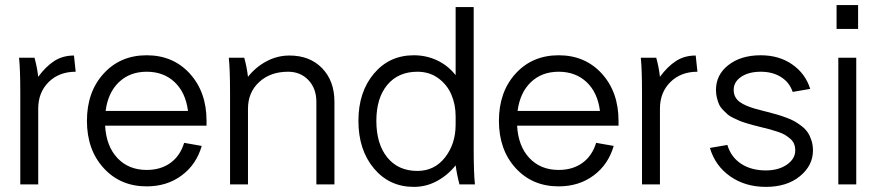

<svg xmlns="http://www.w3.org/2000/svg" viewBox="-20 -728 3460 758"><path d="M55.2 -500H116.2Q126.5 -462.9 130.9 -424.8Q160.6 -465.3 194.1 -487.1Q227.5 -508.8 272 -508.8L278.8 -444.8Q213.4 -444.8 172.1 -404.1Q130.9 -363.3 130.9 -298.8V0H60.1V-359.9Q60.1 -455.1 55.2 -500Z M559.1 -509.8Q663.6 -509.8 729.5 -437.3Q795.4 -364.7 795.4 -251V-231.9H395Q399.4 -150.9 443.6 -104Q487.8 -57.1 559.1 -57.1Q614.7 -57.1 653.1 -85Q691.4 -112.8 707 -164.1L776.4 -151.9Q755.4 -78.6 697.3 -35.4Q639.2 7.8 559.1 7.8Q455.1 7.8 389.2 -64.5Q323.2 -136.7 323.2 -251Q323.2 -365.2 389.2 -437.5Q455.1 -509.8 559.1 -509.8ZM559.1 -444.8Q492.7 -444.8 449.5 -403.6Q406.2 -362.3 397 -290H722.2Q712.9 -362.8 669.4 -403.8Q626 -444.8 559.1 -444.8Z M883.3 -500H944.3Q954.6 -462.9 959 -424.8Q989.7 -463.4 1032.2 -486.1Q1074.7 -508.8 1123 -508.8Q1203.1 -508.8 1251.7 -458.7Q1300.3 -408.7 1300.3 -326.2V0H1229V-326.2Q1229 -378.4 1197.8 -411.6Q1166.5 -444.8 1117.2 -444.8Q1047.4 -444.8 1003.2 -404.1Q959 -363.3 959 -298.8V0H888.2V-359.9Q888.2 -455.1 883.3 -500Z M1778.8 -431.2V-700.2H1850.1V-140.1Q1850.1 -44.9 1855 0H1793.9Q1783.7 -38.6 1778.8 -75.2Q1748 -36.6 1705.3 -13.4Q1662.6 9.8 1613.8 9.8Q1517.1 9.8 1456.1 -63.2Q1395 -136.2 1395 -251Q1395 -364.7 1456.1 -437.3Q1517.1 -509.8 1613.8 -509.8Q1663.1 -509.8 1706.1 -489.5Q1749 -469.2 1778.8 -431.2ZM1778.8 -235.8V-269Q1778.8 -315.9 1761.7 -355.2Q1744.6 -394.5 1709.7 -419.7Q1674.8 -444.8 1627.9 -444.8Q1552.2 -444.8 1509 -392.8Q1465.8 -340.8 1465.8 -251Q1465.8 -159.7 1509 -106.4Q1552.2 -53.2 1627.9 -53.2Q1695.3 -53.2 1737.1 -106.7Q1778.8 -160.2 1778.8 -235.8Z M2185.5 -509.8Q2290 -509.8 2356 -437.3Q2421.9 -364.7 2421.9 -251V-231.9H2021.5Q2025.9 -150.9 2070.1 -104Q2114.3 -57.1 2185.5 -57.1Q2241.2 -57.1 2279.5 -85Q2317.9 -112.8 2333.5 -164.1L2402.8 -151.9Q2381.8 -78.6 2323.7 -35.4Q2265.6 7.8 2185.5 7.8Q2081.5 7.8 2015.6 -64.5Q1949.7 -136.7 1949.7 -251Q1949.7 -365.2 2015.6 -437.5Q2081.5 -509.8 2185.5 -509.8ZM2185.5 -444.8Q2119.1 -444.8 2075.9 -403.6Q2032.7 -362.3 2023.4 -290H2348.6Q2339.4 -362.8 2295.9 -403.8Q2252.4 -444.8 2185.5 -444.8Z M2509.8 -500H2570.8Q2581.1 -462.9 2585.4 -424.8Q2615.2 -465.3 2648.7 -487.1Q2682.1 -508.8 2726.6 -508.8L2733.4 -444.8Q2668 -444.8 2626.7 -404.1Q2585.4 -363.3 2585.4 -298.8V0H2514.6V-359.9Q2514.6 -455.1 2509.8 -500Z M2983.4 -509.8Q3055.7 -509.8 3107.7 -473.6Q3159.7 -437.5 3178.7 -377L3109.4 -365.2Q3096.7 -402.8 3063.5 -423.8Q3030.3 -444.8 2983.4 -444.8Q2936 -444.8 2906.2 -424.8Q2876.5 -404.8 2876.5 -373Q2876.5 -357.9 2882.8 -345.7Q2889.2 -333.5 2900.4 -325.4Q2911.6 -317.4 2927 -310.8Q2942.4 -304.2 2960 -299.1Q2977.5 -293.9 2997.6 -289.1Q3005.9 -287.1 3009.8 -286.1Q3032.2 -280.3 3046.6 -276.1Q3061 -272 3082 -264.4Q3103 -256.8 3116.5 -249.3Q3129.9 -241.7 3145 -230Q3160.2 -218.3 3168.9 -205.1Q3177.7 -191.9 3183.6 -173.6Q3189.5 -155.3 3189.5 -133.8Q3189.5 -74.7 3138.2 -32.5Q3086.9 9.8 3003.4 9.8Q2921.9 9.8 2862.5 -32Q2803.2 -73.7 2782.7 -144L2851.6 -155.8Q2865.7 -107.9 2905.8 -81.5Q2945.8 -55.2 3003.4 -55.2Q3053.7 -55.2 3086.7 -78.1Q3119.6 -101.1 3119.6 -133.8Q3119.6 -147.9 3115 -159.7Q3110.4 -171.4 3099.6 -180.4Q3088.9 -189.5 3078.9 -195.6Q3068.8 -201.7 3050.3 -207.8Q3031.7 -213.9 3019.5 -217.3Q3007.3 -220.7 2984.4 -226.1Q2965.3 -231 2955.8 -233.4Q2946.3 -235.8 2928.2 -241.2Q2910.2 -246.6 2900.6 -250.7Q2891.1 -254.9 2876 -262Q2860.8 -269 2852.8 -276.1Q2844.7 -283.2 2834.5 -293.7Q2824.2 -304.2 2819.1 -315.4Q2814 -326.7 2810.3 -341.6Q2806.6 -356.4 2806.6 -373Q2806.6 -433.1 2856 -471.4Q2905.3 -509.8 2983.4 -509.8Z M3289.6 0V-500H3360.4V0ZM3282.7 -613.8V-708H3367.7V-613.8Z"/></svg>

Font: LT Superior
Style: Regular
Weight: 400
Designer: Daniel Lyons
Foundry: LyonsType
Version: Version 1.000